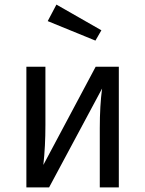

<svg xmlns="http://www.w3.org/2000/svg" viewBox="-20 -817 633 837"><path d="M226 -797 422 -685 396 -640 188 -725ZM498 -526V0H415V-258Q415 -356 425 -431L194 0H95V-526H178V-272Q178 -179 169 -98L397 -526Z"/></svg>

Font: FiraGO Book
Style: Regular
Weight: 350
Designer: bBox Type
Foundry: bBox Type GmbH
Version: Version 1.001;PS 001.001;hotconv 1.0.88;makeotf.lib2.5.64775